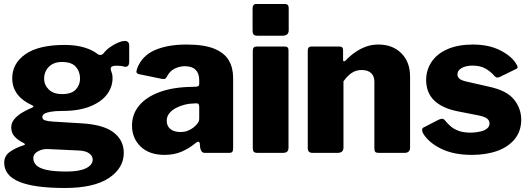

<svg xmlns="http://www.w3.org/2000/svg" viewBox="-20 -762 2641 957"><path d="M604 -558Q612 -558 618 -552.5Q624 -547 624 -534V-455Q624 -439 617 -433Q610 -427 599 -430Q588 -433 575.5 -434Q563 -435 553 -434Q527 -433 533 -411Q536 -404 538.5 -394.5Q541 -385 541 -373Q541 -328 513 -291Q485 -254 429 -231.5Q373 -209 291 -209Q255 -209 232.5 -205Q210 -201 200.5 -194.5Q191 -188 191 -179Q191 -167 203.5 -162.5Q216 -158 243 -156L391 -147Q498 -140 547.5 -101Q597 -62 597 0Q597 76 522.5 125.5Q448 175 303 175Q151 175 76 144Q1 113 1 49Q1 15 29 -5Q57 -25 98 -38Q111 -42 98 -49Q73 -61 54.5 -79.5Q36 -98 36 -127Q36 -149 50.5 -167Q65 -185 88.5 -199.5Q112 -214 139 -225Q144 -227 146.5 -230Q149 -233 141 -237Q93 -258 67 -292Q41 -326 41 -372Q41 -446 107 -492Q173 -538 302 -538Q358 -538 399.5 -525.5Q441 -513 466 -493Q474 -487 482 -488Q490 -489 495 -495Q509 -513 528.5 -527Q548 -541 568.5 -549.5Q589 -558 604 -558ZM289 -293Q337 -293 358 -316Q379 -339 379 -370Q379 -405 358 -429Q337 -453 289 -453Q247 -453 223.5 -429Q200 -405 200 -370Q200 -338 223.5 -315.5Q247 -293 289 -293ZM220 -19Q200 -20 183 -14Q166 -8 156 2Q146 12 146 26Q146 47 161.5 62Q177 77 213 85Q249 93 312 93Q376 93 409 76.5Q442 60 442 33Q442 15 424 2Q406 -11 369 -12Z M951 -46Q922 -22 885 -6Q848 10 800 10Q724 10 681 -31.5Q638 -73 638 -136Q638 -194 674.5 -237Q711 -280 778 -304Q845 -328 937 -329L958 -330Q962 -330 967.5 -332.5Q973 -335 973 -344V-363Q973 -396 955 -414Q937 -432 901 -432Q876 -432 851.5 -420.5Q827 -409 811 -379Q807 -372 803 -369.5Q799 -367 786 -369L670 -393Q664 -395 661 -400Q658 -405 664 -422Q688 -484 751.5 -512Q815 -540 910 -540Q998 -540 1048.5 -519Q1099 -498 1120.5 -461Q1142 -424 1142 -374V-25Q1142 -11 1138 -5.5Q1134 0 1121 0H1000Q989 0 983.5 -9.5Q978 -19 977 -31L976 -46Q973 -65 951 -46ZM973 -230Q973 -248 958 -247L942 -246Q924 -246 901.5 -240.5Q879 -235 858.5 -224.5Q838 -214 824.5 -198Q811 -182 811 -160Q811 -134 829 -119Q847 -104 879 -104Q901 -104 917.5 -111Q934 -118 945 -127Q957 -137 965 -147.5Q973 -158 973 -171V-230Z M1418 -27Q1418 -12 1411 -6Q1404 0 1388 0H1264Q1250 0 1245 -5.5Q1240 -11 1240 -23V-509Q1240 -530 1258 -530H1401Q1418 -530 1418 -511ZM1419 -611Q1419 -584 1388 -584H1263Q1249 -584 1244 -590Q1239 -596 1239 -608V-720Q1239 -742 1257 -742H1401Q1419 -742 1419 -722Z M1538 0Q1514 0 1514 -23V-509Q1514 -530 1531 -530H1673Q1690 -530 1690 -512V-464Q1690 -458 1693 -456.5Q1696 -455 1702 -460Q1725 -484 1751 -502Q1777 -520 1805.5 -530Q1834 -540 1866 -540Q1937 -540 1980.5 -496.5Q2024 -453 2024 -380V-27Q2024 0 1996 0H1867Q1855 0 1850.5 -5Q1846 -10 1846 -23V-355Q1846 -383 1829.5 -398Q1813 -413 1783 -413Q1765 -413 1749.5 -407Q1734 -401 1720 -388.5Q1706 -376 1692 -357V-26Q1692 0 1662 0H1538Z M2443 -385Q2427 -404 2401 -419.5Q2375 -435 2335 -435Q2304 -435 2282 -423.5Q2260 -412 2260 -390Q2260 -381 2268 -371.5Q2276 -362 2307 -355L2417 -330Q2506 -311 2542 -266Q2578 -221 2578 -165Q2578 -110 2547 -70.5Q2516 -31 2460.5 -10.5Q2405 10 2332 10Q2239 10 2176 -22Q2113 -54 2088 -99Q2084 -107 2084 -114.5Q2084 -122 2090 -126L2168 -166Q2180 -171 2186 -170Q2192 -169 2196 -164Q2209 -148 2225 -133.5Q2241 -119 2267 -109.5Q2293 -100 2333 -101Q2357 -102 2377 -107Q2397 -112 2408.5 -122Q2420 -132 2420 -147Q2420 -160 2409 -170Q2398 -180 2364 -187L2262 -207Q2186 -222 2145.5 -260Q2105 -298 2104 -362Q2104 -413 2131 -453.5Q2158 -494 2210.5 -517Q2263 -540 2337 -540Q2416 -540 2472.5 -511.5Q2529 -483 2552 -445Q2557 -438 2559.5 -430Q2562 -422 2552 -418L2470 -378Q2461 -374 2455 -376Q2449 -378 2443 -385Z"/></svg>

Font: Libre Franklin Thin ExtraBold
Style: Regular
Weight: 800
Version: Version 3.000